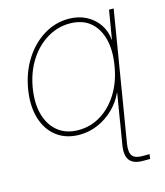

<svg xmlns="http://www.w3.org/2000/svg" viewBox="-110 -614 774 901"><g transform="rotate(-15 277.0 -163.0)"><path d="M472.2 204.1Q427.2 204.1 408.7 180.7Q390.1 157.2 398.4 107.4L439.5 -140.6H461.9L420.9 107.4Q414.6 147.5 427.5 164.6Q440.4 181.6 475.6 181.6Q481.9 181.6 491.7 181.6Q501.5 181.6 510.7 181.6L507.3 204.1Q499 204.1 489 204.1Q479 204.1 472.2 204.1ZM217.8 8.8Q153.3 8.8 108.4 -24.9Q63.5 -58.6 44.7 -119.4Q25.9 -180.2 39.1 -260.7Q52.7 -340.8 91.8 -401.6Q130.9 -462.4 186.8 -496.3Q242.7 -530.3 306.6 -530.3Q355 -530.3 392.1 -511Q429.2 -491.7 451.9 -458.5Q474.6 -425.3 478 -382.8H479L502.4 -522.5H524.9L438.5 0H416L438.5 -136.7H437.5Q418.9 -95.2 385.5 -62.3Q352.1 -29.3 308.8 -10.3Q265.6 8.8 217.8 8.8ZM218.8 -13.7Q277.8 -13.7 327.9 -44.4Q377.9 -75.2 412.4 -130.9Q446.8 -186.5 459 -260.7Q471.7 -335.4 456.8 -391.1Q441.9 -446.8 403.8 -477.3Q365.7 -507.8 306.2 -507.8Q248.5 -507.8 197.3 -477.3Q146 -446.8 110.1 -391.1Q74.2 -335.4 61.5 -260.7Q49.3 -186.5 65.4 -130.9Q81.5 -75.2 121.1 -44.4Q160.6 -13.7 218.8 -13.7Z"/></g></svg>

Font: Inter 28pt Thin
Style: Italic
Weight: 250
Italic angle: -9.3988°
Designer: Rasmus Andersson
Foundry: rsms
Version: Version 4.001;git-66647c0bb